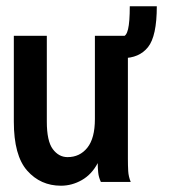

<svg xmlns="http://www.w3.org/2000/svg" viewBox="-20 -579 540 611"><path d="M174 12Q109 12 66.5 -36Q24 -84 24 -192V-465H129V-192Q129 -130 148 -104.5Q167 -79 195 -79Q234 -79 258 -109Q282 -139 282 -200V-465H387V-74Q387 -52 388 -34.5Q389 -17 396 0H301Q294 -15 292.5 -30Q291 -45 291 -60Q272 -24 240.5 -6Q209 12 174 12ZM479 -559Q479 -464 451 -429Q423 -394 370 -394V-463Q382 -463 387.5 -486Q393 -509 393 -559Z"/></svg>

Font: Inconsolata
Style: Bold
Weight: 700
Monospace: yes
Designer: Raph Levien, Cyreal, Brenton Simpson
Foundry: Raph Levien, Cyreal, Google
Version: Version 3.100; ttfautohint (v1.8.4.7-5d5b)